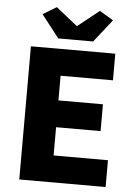

<svg xmlns="http://www.w3.org/2000/svg" viewBox="-63 -1022 756 1070"><g transform="rotate(5 315.0 -487.5)"><path d="M86 0H569V-150H265V-308H514V-458H265V-596H558V-745H86ZM234 -802H429L529 -929L452 -975L334 -881H329L211 -975L135 -929Z"/></g></svg>

Font: Noto Sans JP Black
Style: Regular
Weight: 900
Designer: Ryoko NISHIZUKA 西塚涼子 (kana, bopomofo & ideographs); Paul D. Hunt (Latin, Greek & Cyrillic); Sandoll Communications 산돌커뮤니
Foundry: Adobe
Version: Version 2.002;hotconv 1.0.116;makeotfexe 2.5.65601